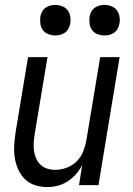

<svg xmlns="http://www.w3.org/2000/svg" viewBox="-20 -752 540 780"><path d="M172 8Q146 8 121.5 0Q97 -8 80 -25.5Q63 -43 53 -66Q43 -89 39.5 -114.5Q36 -140 38 -166.5Q40 -193 44 -219L94 -520H173L121 -208Q118 -191 117 -174Q116 -157 118 -140.5Q120 -124 126.5 -109Q133 -94 144.5 -83Q156 -72 171.5 -67Q187 -62 204 -62Q227 -62 250.5 -70.5Q274 -79 291.5 -96.5Q309 -114 318 -137Q327 -160 331 -183L387 -520H466L380 0H301L314 -82Q304 -62 289 -45Q274 -28 255 -15.5Q236 -3 214.5 2.5Q193 8 172 8ZM404 -608Q390 -608 376 -613.5Q362 -619 354 -630Q346 -641 344 -655.5Q342 -670 344 -685Q346 -695 351 -704.5Q356 -714 365 -720.5Q374 -727 384 -729.5Q394 -732 405 -732Q419 -732 433 -726.5Q447 -721 455 -710Q463 -699 465.5 -684.5Q468 -670 465 -655Q463 -645 458 -635.5Q453 -626 444 -619.5Q435 -613 425 -610.5Q415 -608 404 -608ZM204 -608Q190 -608 176 -613.5Q162 -619 154 -630Q146 -641 144 -655.5Q142 -670 144 -685Q146 -695 151 -704.5Q156 -714 165 -720.5Q174 -727 184 -729.5Q194 -732 205 -732Q219 -732 233 -726.5Q247 -721 255 -710Q263 -699 265.5 -684.5Q268 -670 265 -655Q263 -645 258 -635.5Q253 -626 244 -619.5Q235 -613 225 -610.5Q215 -608 204 -608Z"/></svg>

Font: Iosevka Oblique
Style: Regular
Weight: 400
Italic angle: -9°
Monospace: yes
Designer: Belleve Invis
Foundry: Belleve Invis
Version: Version 32.5.0; ttfautohint (v1.8.4)